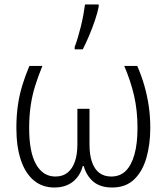

<svg xmlns="http://www.w3.org/2000/svg" viewBox="-20 -826 743 856"><path d="M592 -532Q611 -488 623.5 -444.5Q636 -401 643 -354.5Q650 -308 650 -256Q650 -182 632.5 -121.5Q615 -61 577.5 -25.5Q540 10 480 10Q428 10 397 -15.5Q366 -41 353 -86H349Q337 -41 304.5 -15.5Q272 10 222 10Q169 10 131 -21.5Q93 -53 73 -112.5Q53 -172 53 -256Q53 -309 59.5 -355Q66 -401 79 -444Q92 -487 111 -532H169Q150 -486 136.5 -442.5Q123 -399 116.5 -353Q110 -307 110 -255Q110 -147 141 -93Q172 -39 227 -39Q260 -39 281.5 -56.5Q303 -74 314 -106Q325 -138 325 -182V-341H379V-182Q379 -136 390 -104Q401 -72 422.5 -55.5Q444 -39 476 -39Q515 -39 540.5 -64Q566 -89 579.5 -137.5Q593 -186 593 -255Q593 -333 578 -398.5Q563 -464 534 -532ZM313 -617Q320 -635 327 -658.5Q334 -682 340.5 -708Q347 -734 351.5 -759Q356 -784 359 -806H420V-796Q415 -770 403.5 -736Q392 -702 377.5 -667.5Q363 -633 349 -606H313Z"/></svg>

Font: Noto Sans Display Light
Style: Regular
Weight: 300
Designer: Monotype Design Team
Foundry: Monotype Imaging Inc.
Version: Version 2.003